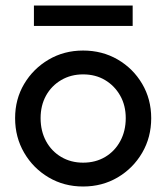

<svg xmlns="http://www.w3.org/2000/svg" viewBox="-20 -669 606 699"><path d="M282.5 10Q213.2 10 157.1 -23.1Q101 -56.2 68 -112.8Q35 -169.2 35 -238.8Q35 -308 68 -363.5Q101 -419 157.1 -452Q213.2 -485 282.5 -485Q352.2 -485 408.4 -452.4Q464.5 -419.8 497.5 -363.9Q530.5 -308 530.5 -238.8Q530.5 -169 497.5 -112.6Q464.5 -56.2 408.4 -23.1Q352.2 10 282.5 10ZM282.5 -76.8Q327.8 -76.8 362.9 -97.6Q398 -118.5 417.9 -155.4Q437.8 -192.2 437.8 -239Q437.8 -285.2 417.5 -321Q397.2 -356.8 362.5 -377.5Q327.8 -398.2 282.5 -398.2Q238 -398.2 202.8 -377.5Q167.5 -356.8 147.6 -321Q127.8 -285.2 127.8 -238.8Q127.8 -192 147.6 -155.2Q167.5 -118.5 202.8 -97.6Q238 -76.8 282.5 -76.8ZM103.5 -648.8H463V-574.5H103.5Z"/></svg>

Font: Outfit Thin
Style: Regular
Weight: 100
Designer: Rodrigo Fuenzalida
Foundry: fragTYPE
Version: Version 1.100;gftools[0.9.27]